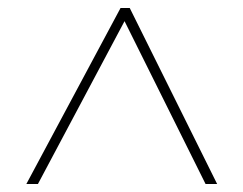

<svg xmlns="http://www.w3.org/2000/svg" viewBox="-20 -739 610 481"><path d="M46 -278 282 -719H305L524 -278H495L292 -686L75 -278Z"/></svg>

Font: Noto Sans Cherokee Thin
Style: Regular
Weight: 100
Designer: Monotype Design Team
Foundry: Monotype Imaging Inc.
Version: Version 2.001; ttfautohint (v1.8.4.7-5d5b)